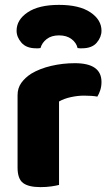

<svg xmlns="http://www.w3.org/2000/svg" viewBox="-20 -759 451 787"><path d="M222 -343V-229H52V-369Q52 -398 67.5 -419.5Q83 -441 108 -457Q143 -478 190 -489Q237 -500 287 -500Q396 -500 396 -423Q396 -405 391 -389.5Q386 -374 379 -363Q369 -365 355 -366Q341 -367 324 -367Q299 -367 271 -361Q243 -355 222 -343ZM52 -264H222V-1Q211 2 190.5 5Q170 8 146 8Q97 8 74.5 -9Q52 -26 52 -72ZM222 -614Q191 -614 171.5 -599Q152 -584 146 -562Q141 -561 137 -561Q133 -561 128 -561Q88 -561 68 -584Q48 -607 48 -633Q48 -678 93.5 -708.5Q139 -739 222 -739Q305 -739 350.5 -708.5Q396 -678 396 -633Q396 -607 376.5 -584Q357 -561 316 -561Q312 -561 307.5 -561Q303 -561 298 -562Q293 -584 273 -599Q253 -614 222 -614Z"/></svg>

Font: Baloo Tamma 2 ExtraBold
Style: Regular
Weight: 800
Designer: Divya Kowshik, Shuchita Grover and Ek Type
Foundry: Ek Type
Version: Version 1.700